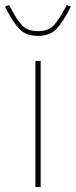

<svg xmlns="http://www.w3.org/2000/svg" viewBox="-37 -750 304 770"><path d="M-17 -723 -1 -730 14 -703Q40 -656 60.5 -640.5Q81 -625 115 -625Q149 -625 169.5 -640.5Q190 -656 216 -703L231 -730L247 -723Q215 -660 188.5 -633Q162 -606 115 -606Q68 -606 41.5 -633Q15 -660 -17 -723ZM126 0H105V-506H126Z"/></svg>

Font: IBM Plex Sans Thin
Style: Regular
Weight: 100
Designer: Mike Abbink, Paul van der Laan, Pieter van Rosmalen
Foundry: Bold Monday
Version: Version 3.0